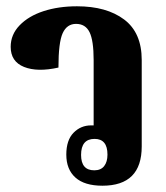

<svg xmlns="http://www.w3.org/2000/svg" viewBox="-20 -580 527 611"><path d="M306 11Q249 11 220 -15Q191 -41 191 -88Q191 -134 214 -157.5Q237 -181 270 -181Q275 -181 278 -181V-389Q278 -451 265 -477.5Q252 -504 222 -504Q193 -504 179.5 -474.5Q166 -445 166 -365Q99 -350 56.5 -367Q14 -384 14 -431Q14 -470 42.5 -499.5Q71 -529 118.5 -544.5Q166 -560 225 -560Q319 -560 375 -518Q431 -476 431 -389V-114Q431 11 306 11ZM280 -38Q301 -38 311.5 -51.5Q322 -65 322 -88Q322 -138 281 -138Q238 -138 238 -87Q238 -38 280 -38Z"/></svg>

Font: Noto Serif Thai Condensed ExtraBold
Style: Regular
Weight: 800
Width: 3
Designer: Monotype Design Team
Foundry: Monotype Imaging Inc.
Version: Version 2.002; ttfautohint (v1.8.4.7-5d5b)